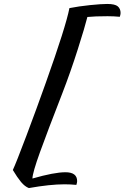

<svg xmlns="http://www.w3.org/2000/svg" viewBox="-20 -811 630 971"><path d="M522 -791Q561.5 -791 575.7 -778.8Q589.8 -766.6 589.8 -745.1Q589.8 -737.8 585.9 -726.1Q555.7 -729 523.9 -729Q459 -729 421.9 -725.1Q409.7 -675.8 373.5 -562Q337.4 -448.2 293.9 -335.9Q220.7 -147.9 182.6 -42.5Q144.5 63 144 91.8Q254.4 60.1 311 60.1Q370.1 60.1 370.1 105Q370.1 112.3 366.2 124Q335.9 121.1 306.2 121.1Q232.9 121.1 126 140.1Q105.5 132.3 86.4 109.4Q67.4 86.4 44.9 48.8Q61 14.6 113.5 -124.5Q166 -263.7 211.9 -393.1Q312.5 -675.3 331.1 -770Q378.4 -779.3 435.5 -785.2Q492.7 -791 522 -791Z"/></svg>

Font: Kaushan Script
Style: Regular
Weight: 400
Designer: Pablo Impallari
Foundry: Pablo Impallari
Version: Version 1.002